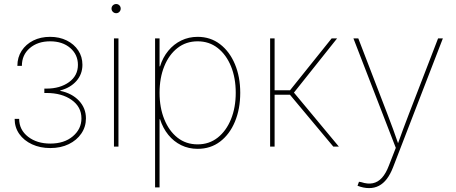

<svg xmlns="http://www.w3.org/2000/svg" viewBox="-20 -733 2278 960"><path d="M231.4 7.3Q180.7 7.3 140.1 -11.5Q99.6 -30.3 76.4 -63.2Q53.2 -96.2 53.2 -138.7H75.7Q76.2 -83.5 120.4 -49.3Q164.6 -15.1 231.4 -15.1Q301.3 -15.1 344.2 -51.5Q387.2 -87.9 387.2 -141.1Q387.2 -198.7 338.1 -233.4Q289.1 -268.1 212.4 -268.1H201.7V-290H212.4Q280.3 -290 325 -322.3Q369.6 -354.5 369.6 -408.7Q369.6 -460 331.1 -493.2Q292.5 -526.4 230.5 -526.4Q168.5 -526.4 128.9 -492.4Q89.4 -458.5 89.4 -403.8H66.9Q66.9 -446.3 88.1 -479Q109.4 -511.7 146.2 -530.3Q183.1 -548.8 230.5 -548.8Q277.3 -548.8 314 -530.5Q350.6 -512.2 371.3 -480.7Q392.1 -449.2 392.1 -409.2Q392.1 -362.3 362.1 -328.1Q332 -293.9 281.2 -280.8V-278.8Q339.8 -266.6 374.8 -229.5Q409.7 -192.4 409.7 -141.1Q409.7 -99.1 386.7 -65.4Q363.8 -31.7 323.7 -12.2Q283.7 7.3 231.4 7.3Z M549.8 0V-541H572.3V0ZM561 -667Q551.3 -667 544.4 -673.8Q537.6 -680.7 537.6 -689.9Q537.6 -699.7 544.4 -706.3Q551.3 -712.9 561 -712.9Q570.3 -712.9 576.9 -706.3Q583.5 -699.7 583.5 -689.9Q583.5 -680.7 576.9 -673.8Q570.3 -667 561 -667Z M755.4 204.1V-541H777.8V-401.4H780.3Q793.9 -445.8 821.3 -479Q848.6 -512.2 886.2 -530.5Q923.8 -548.8 968.3 -548.8Q1032.2 -548.8 1080.1 -512.2Q1127.9 -475.6 1154.5 -412.4Q1181.2 -349.1 1181.2 -269Q1181.2 -188.5 1154.8 -125Q1128.4 -61.5 1080.6 -25.1Q1032.7 11.2 968.3 11.2Q923.3 11.2 886 -7.1Q848.6 -25.4 821.5 -58.8Q794.4 -92.3 780.3 -136.7H777.8V204.1ZM968.3 -11.2Q1025.9 -11.2 1068.6 -44.9Q1111.3 -78.6 1135 -137Q1158.7 -195.3 1158.7 -269Q1158.7 -343.3 1135 -401.4Q1111.3 -459.5 1068.6 -492.9Q1025.9 -526.4 968.3 -526.4Q910.2 -526.4 867.4 -492.9Q824.7 -459.5 801.3 -401.4Q777.8 -343.3 777.8 -269Q777.8 -195.3 801.3 -137Q824.7 -78.6 867.2 -44.9Q909.7 -11.2 968.3 -11.2Z M1330.6 0V-541H1353V-281.7H1430.2L1638.2 -541H1665.5L1449.7 -270L1674.3 0H1646.5L1429.7 -259.3H1353V0Z M1767.6 195.8 1774.9 175.8 1786.1 177.7Q1818.4 188.5 1844.2 183.1Q1870.1 177.7 1889.9 155.8Q1909.7 133.8 1924.3 95.2L1959 6.3L1747.1 -541H1771.5L1916.5 -164.1Q1931.6 -125.5 1945.6 -86.7Q1959.5 -47.9 1973.1 -8.8H1967.3Q1981.4 -47.9 1995.6 -86.7Q2009.8 -125.5 2024.9 -164.1L2170.4 -541H2194.3L1945.3 103.5Q1931.6 138.7 1914.1 161.6Q1896.5 184.6 1874.5 196Q1852.5 207.5 1825.2 207.5Q1811.5 207.5 1797.1 204.6Q1782.7 201.7 1767.6 195.8Z"/></svg>

Font: Inter 17pt Thin
Style: Regular
Weight: 250
Version: Version 4.001;git-66647c0bb